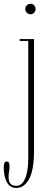

<svg xmlns="http://www.w3.org/2000/svg" viewBox="-72 -726 240 996"><path d="M87.5 -652Q75 -652 67 -660Q59 -668 59 -679Q59 -690.5 67 -698.5Q75 -706.5 87.5 -706.5Q97.5 -706.5 105 -698.5Q112.5 -690.5 112.5 -679Q112.5 -668 105 -660Q97.5 -652 87.5 -652ZM12.5 249Q-19.5 249 -36 219.5Q-52.5 190 -52.5 144.5Q-52.5 129.5 -49.8 120.8Q-47 112 -37.5 112Q-27.5 112 -25 120Q-22.5 128 -22.5 139Q-22.5 151.5 -25 163.2Q-27.5 175 -27.5 190Q-27.5 213.5 -20 223.8Q-12.5 234 -3 236Q6.5 238 12.5 238Q42 238 58.2 200Q74.5 162 74.5 95.5V-513.5H30V-523.5H104.5V55.5Q104.5 155.5 79.2 202.2Q54 249 12.5 249Z"/></svg>

Font: Imbue 100pt Thin
Style: Regular
Weight: 100
Designer: Tyler Finck
Foundry: Etcetera Type Company
Version: Version 1.102; ttfautohint (v1.8.3)